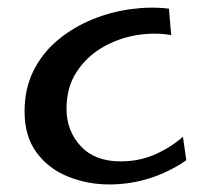

<svg xmlns="http://www.w3.org/2000/svg" viewBox="-20 -482 543 508"><path d="M269 6Q212 6 160.5 -14.5Q109 -35 77 -78Q45 -121 45 -187Q45 -248 69 -295.5Q93 -343 133.5 -376.5Q174 -410 224 -430.5Q274 -451 327 -458Q380 -465 427 -459L433 -389Q390 -397 341.5 -389Q293 -381 251 -356.5Q209 -332 182.5 -291.5Q156 -251 156 -194Q156 -136 193.5 -95.5Q231 -55 299 -55Q347 -55 388 -72.5Q429 -90 464 -120L473 -58Q428 -27 376.5 -10.5Q325 6 269 6Z"/></svg>

Font: Marhey Light
Style: Regular
Weight: 300
Designer: Nur Syamsi & Bustanul Arifin
Foundry: Namelatype
Version: Version 1.000